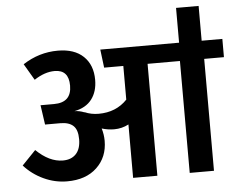

<svg xmlns="http://www.w3.org/2000/svg" viewBox="-58 -947 1259 1017"><g transform="rotate(-5 572.0 -438.5)"><path d="M1144 -692V-595H1039V0H910V-595H738V0H609V-284Q573 -265 532 -265Q499 -265 466 -275Q476 -242 476 -209Q476 -122 418 -67Q360 -12 260 -12Q195 -12 135 -40Q75 -68 32 -116L105 -192Q175 -124 247 -124Q292 -124 317 -151Q342 -178 342 -229Q342 -279 319 -300.5Q296 -322 250 -322H169L154 -426H226Q319 -426 319 -516Q319 -600 244 -600Q191 -600 135 -563L84 -650Q170 -706 270 -706Q358 -706 406 -660Q454 -614 454 -535Q454 -473 423 -432Q392 -391 330 -379Q356 -379 383 -368V-369Q417 -354 457 -354Q550 -354 609 -416V-595H507L495 -692H914V-877H1034V-692Z"/></g></svg>

Font: FiraGO SemiBold
Style: Regular
Weight: 600
Designer: bBox Type
Foundry: bBox Type GmbH
Version: Version 1.001;PS 001.001;hotconv 1.0.88;makeotf.lib2.5.64775